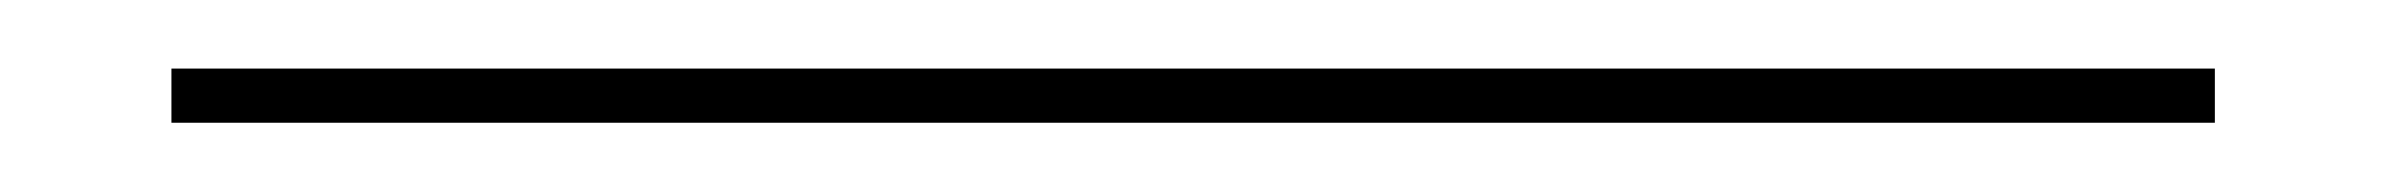

<svg xmlns="http://www.w3.org/2000/svg" viewBox="-20 20 696 56"><path d="M30 55.8V40H626V55.8Z"/></svg>

Font: Big Shoulders Inline Display Thin
Style: Regular
Weight: 400
Version: Version 2.002